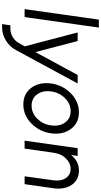

<svg xmlns="http://www.w3.org/2000/svg" viewBox="409 -1149 952 1810"><g transform="rotate(90 885.0 -244.0)"><path d="M165 -700 66 0H141L240 -700Z M286 -500 417 -1 389 49Q369 88 331 111Q294 134 253 134H219L207 212H242Q305 212 362 176Q392 158 414.5 134Q437 110 453 80L767 -500H687L471 -102L367 -500Z M1027 -434Q1098 -434 1136 -380Q1173 -327 1162 -250Q1157 -211 1141.5 -179Q1126 -147 1100 -120Q1047 -66 976 -66Q906 -66 868 -120Q831 -173 842 -250Q847 -289 863 -321.5Q879 -354 905 -380Q957 -434 1027 -434ZM1039 -512Q938 -512 860 -436Q782 -359 767 -250Q752 -140 807 -64Q863 12 965 12Q1067 12 1144 -64Q1222 -140 1237 -250Q1252 -360 1196 -436Q1140 -512 1039 -512Z M1716 0 1754 -266Q1762 -321 1754 -365.5Q1746 -410 1723 -444Q1676 -512 1589 -512Q1509 -512 1453 -452Q1450 -449 1447 -445Q1444 -441 1441 -437L1450 -500H1377L1306 0H1381L1419 -267Q1429 -345 1473 -388Q1517 -434 1572 -434Q1628 -434 1659 -388Q1690 -342 1679 -267L1642 0Z"/></g></svg>

Font: Unageo
Style: Regular-Italic
Weight: 400
Designer: Richard Sepsi
Foundry: Richard Sepsi
Version: Version 2.000